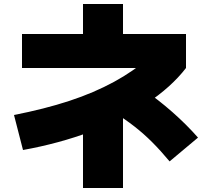

<svg xmlns="http://www.w3.org/2000/svg" viewBox="-20 -840 1040 960"><path d="M50 -265Q126 -280 195 -297.5Q264 -315 326.5 -335.5Q389 -356 445 -380Q501 -404 550.5 -431Q600 -458 642.5 -487.5Q685 -517 720 -550L770 -500H90V-670H395V-820H595V-670H910V-500Q873 -452 823.5 -407.5Q774 -363 713 -322.5Q652 -282 581.5 -246.5Q511 -211 432.5 -181.5Q354 -152 269 -129Q184 -106 95 -90ZM395 100V-300H595V100ZM828 -33Q783 -87 741 -129Q699 -171 653 -207Q607 -243 551 -278L696 -393Q770 -343 841.5 -280Q913 -217 970 -152Z"/></svg>

Font: M PLUS 1 Black
Style: Regular
Weight: 900
Designer: Coji Morishita
Foundry: UNDERFOREST DESIGN
Version: Version 1.001